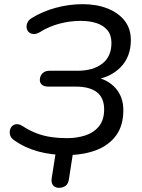

<svg xmlns="http://www.w3.org/2000/svg" viewBox="-20 -734 679 920"><path d="M262 166Q244 166 234 153.5Q224 141 228 118L253 -41H336L310 126Q307 147 294 156.5Q281 166 262 166ZM300 9Q226 9 162 -8.5Q98 -26 45 -64Q33 -73 29 -85.5Q25 -98 27.5 -110Q30 -122 38.5 -130Q47 -138 59.5 -139Q72 -140 88 -130Q120 -109 153.5 -96Q187 -83 224 -77.5Q261 -72 301 -72Q348 -72 388.5 -85Q429 -98 454 -128.5Q479 -159 479 -210Q479 -265 444.5 -292Q410 -319 343 -319H212Q192 -319 181 -328Q170 -337 171 -353Q172 -372 184.5 -383.5Q197 -395 217 -395H352Q426 -395 470 -429Q514 -463 514 -528Q514 -566 495 -589Q476 -612 443 -623Q410 -634 366 -634Q315 -634 264.5 -620.5Q214 -607 171 -580Q154 -570 140 -571Q126 -572 117.5 -580.5Q109 -589 107.5 -601.5Q106 -614 112 -626.5Q118 -639 133 -648Q185 -680 248.5 -697Q312 -714 376 -714Q443 -714 495 -693.5Q547 -673 577 -635Q607 -597 607 -542Q607 -462 558 -412Q509 -362 429 -351V-366Q495 -355 533 -312.5Q571 -270 571 -206Q571 -132 536 -84.5Q501 -37 439.5 -14Q378 9 300 9Z"/></svg>

Font: Nunito Medium
Style: Italic
Weight: 500
Designer: Vernon Adams
Foundry: Vernon Adams
Version: Version 3.601